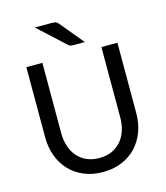

<svg xmlns="http://www.w3.org/2000/svg" viewBox="-123 -928 887 1028"><g transform="rotate(-15 321.0 -414.0)"><path d="M68.4 0ZM320.8 -70.3Q359.4 -70.3 389.9 -83.7Q420.4 -97.2 441.4 -121.3Q462.4 -145.5 473.4 -178.7Q484.4 -211.9 484.4 -252V-641.6H573.2V-252Q573.2 -196.3 555.7 -148.9Q538.1 -101.6 505.6 -66.9Q473.1 -32.2 426.3 -12.5Q379.4 7.3 320.8 7.3Q262.2 7.3 215.6 -12.5Q168.9 -32.2 136.2 -66.9Q103.5 -101.6 85.9 -148.9Q68.4 -196.3 68.4 -252V-641.6H157.2V-252.4Q157.2 -212.4 168.2 -179Q179.2 -145.5 200.2 -121.3Q221.2 -97.2 251.7 -83.7Q282.2 -70.3 320.8 -70.3ZM258.8 -835Q273.9 -835 282.2 -832.5Q290.5 -830.1 298.8 -819.3L405.8 -690.4H344.2Q334 -690.4 327.6 -691.7Q321.3 -692.9 314.5 -699.2L167 -835Z"/></g></svg>

Font: Carlito
Style: Regular
Weight: 400
Designer: Lukasz Dziedzic
Foundry: tyPoland Lukasz Dziedzic
Version: Version 1.104